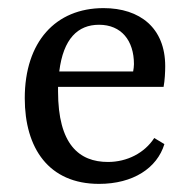

<svg xmlns="http://www.w3.org/2000/svg" viewBox="-20 -445 469 473"><path d="M41 -203C41 -80 100 8 224 8C308 8 367 -31 385 -90L360 -105C336 -68 293 -46 246 -46C175 -46 123 -89 123 -220C123 -224 123 -228 123 -231H383C386 -247 387 -268 387 -282C387 -376 325 -425 235 -425C117 -425 41 -342 41 -203ZM224 -384C279 -384 310 -345 310 -287C310 -280 309 -276 308 -269H126C136 -350 172 -384 224 -384Z"/></svg>

Font: Yrsa
Style: Regular
Weight: 400
Designer: Anna Giedrys (Yrsa+Rasa design), David Brezina (Yrsa art-direction, Rasa art-direction, design)
Foundry: Rosetta Type Foundry
Version: Version 1.001;PS 1.1;hotconv 1.0.88;makeotf.lib2.5.647800